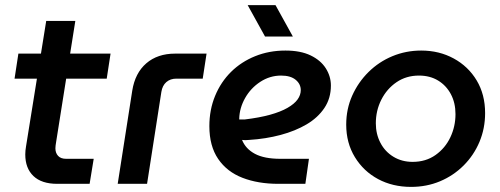

<svg xmlns="http://www.w3.org/2000/svg" viewBox="-20 -720 1959 752"><path d="M204 0Q143 0 111 -30.5Q79 -61 79 -115Q79 -130 82 -147L161 -638H275L200 -165Q197 -148 197 -139Q197 -121 207.5 -109.5Q218 -98 239 -98H347L331 0ZM37 -412 52 -510H413L398 -412Z M441 0 498 -365Q509 -434 553 -472Q597 -510 666 -510H789L774 -412H671Q647 -412 631.5 -398.5Q616 -385 612 -360L556 0Z M1070 0Q991 0 930 -23.5Q869 -47 834.5 -97.5Q800 -148 800 -226Q800 -290 822.5 -344.5Q845 -399 885 -438.5Q925 -478 979.5 -500Q1034 -522 1098 -522Q1157 -522 1196.5 -503Q1236 -484 1256 -452.5Q1276 -421 1276 -385Q1276 -335 1250.5 -297Q1225 -259 1181 -233Q1137 -207 1079 -191.5Q1021 -176 956 -172Q947 -171 940.5 -171Q934 -171 928 -172Q942 -137 978.5 -117.5Q1015 -98 1078 -98H1190L1176 0ZM917 -252Q922 -252 927 -252Q932 -252 938 -252Q996 -259 1037.5 -270.5Q1079 -282 1106 -297.5Q1133 -313 1145.5 -330.5Q1158 -348 1158 -367Q1158 -391 1138 -407.5Q1118 -424 1081 -424Q1037 -424 999.5 -399.5Q962 -375 940 -336Q918 -297 917 -255Q917 -254 917 -253.5Q917 -253 917 -252ZM1018 -577 950 -700H1059L1127 -577Z M1590 12Q1518 12 1461 -18.5Q1404 -49 1370 -104.5Q1336 -160 1336 -232Q1336 -293 1359.5 -345.5Q1383 -398 1423.5 -438Q1464 -478 1517 -500Q1570 -522 1630 -522Q1700 -522 1757 -491Q1814 -460 1847 -405Q1880 -350 1880 -277Q1880 -217 1858 -164.5Q1836 -112 1796 -72Q1756 -32 1703.5 -10Q1651 12 1590 12ZM1596 -86Q1648 -86 1686 -113Q1724 -140 1744 -182.5Q1764 -225 1764 -273Q1764 -317 1746 -351Q1728 -385 1696 -404.5Q1664 -424 1621 -424Q1571 -424 1533 -398Q1495 -372 1473.5 -329.5Q1452 -287 1452 -237Q1452 -195 1470 -160.5Q1488 -126 1521 -106Q1554 -86 1596 -86Z"/></svg>

Font: MuseoModerno Medium
Style: Italic
Weight: 500
Italic angle: -9°
Designer: Pablo Cosgaya, Héctor Gatti, Marcela Romero, and the Authors of The MuseoModerno Project.
Foundry: Omnibus-Type Team
Version: Version 1.003